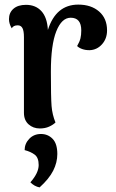

<svg xmlns="http://www.w3.org/2000/svg" viewBox="-20 -548 502 834"><path d="M445 -416Q445 -380 423 -355.5Q401 -331 369 -330Q351 -330 337 -335Q323 -340 315 -348Q326 -367 329.5 -381.5Q333 -396 333 -416Q333 -471 287 -471Q248 -471 224.5 -412Q201 -353 201 -237Q201 -125 204 -87.5Q207 -50 221 -16Q211 -6 193.5 2Q176 10 153 10Q124 10 104 -8Q84 -26 84 -58V-386Q84 -414 77.5 -426Q71 -438 57 -438Q38 -438 31 -425Q19 -445 19 -465Q19 -493 38.5 -510Q58 -527 93 -527Q135 -527 160 -499.5Q185 -472 188 -418Q223 -528 320 -528Q376 -528 410.5 -498Q445 -468 445 -416ZM112 244Q148 203 148 169Q148 137 131 124Q114 111 87 104Q87 76 107 55Q127 34 158 34Q188 34 208.5 55Q229 76 229 121Q229 158 211 193.5Q193 229 152 266Q130 262 112 244Z"/></svg>

Font: Arima Madurai ExtraBold
Style: Regular
Weight: 800
Designer: Joana Correia and Natanael Gama
Foundry: NDISCOVER
Version: Version 1.020